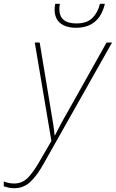

<svg xmlns="http://www.w3.org/2000/svg" viewBox="-115 -753 613 1016"><path d="M-41 243Q-55 243 -69 240Q-83 237 -95 233V207Q-84 212 -69 215Q-54 218 -40 218Q1 218 30 190Q59 162 93 103L157 -7L69 -528H95L154 -172Q162 -126 167 -93Q172 -60 174 -37H176Q187 -59 204.5 -92Q222 -125 247 -168L449 -528H478L115 115Q81 176 45.5 209.5Q10 243 -41 243ZM287 -606Q235 -606 204.5 -630Q174 -654 174 -703Q174 -710 175 -718.5Q176 -727 177 -733H202Q199 -720 199 -706Q199 -629 289 -629Q345 -629 374 -658Q403 -687 414 -733H440Q410 -606 287 -606Z"/></svg>

Font: Noto Sans Thin
Style: Italic
Weight: 100
Italic angle: -12°
Designer: Monotype Design Team
Foundry: Monotype Imaging Inc.
Version: Version 2.013; ttfautohint (v1.8.4.7-5d5b)